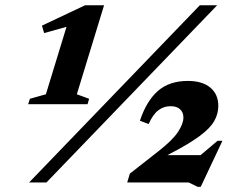

<svg xmlns="http://www.w3.org/2000/svg" viewBox="-20 -690 905 726"><path d="M90 0 735.5 -670H801L155.5 0ZM821 -157.5 739 16.5H727.5L693.5 0H461L471 -33.5L579.5 -118.5Q632.5 -160 653 -191Q673.5 -222 673.5 -245.5Q673.5 -265 661 -276.8Q648.5 -288.5 625 -288.5Q599.5 -288.5 579 -273.2Q558.5 -258 542 -221L509 -233.5Q534 -308.5 577.2 -346.2Q620.5 -384 690 -384Q745 -384 775.2 -358.8Q805.5 -333.5 805.5 -289.5Q805.5 -259.5 790 -232.2Q774.5 -205 735.5 -176Q696.5 -147 626.5 -110.5L613 -103.5H738.5L802.5 -157.5ZM153.5 -333.5 231.5 -588.5 147 -565 138.5 -593 301.5 -670H373.5L270.5 -333.5L317 -316.5L311 -296H86.5L93 -316.5Z"/></svg>

Font: Newsreader Text ExtraBold
Style: Italic
Weight: 800
Italic angle: -17°
Designer: Hugues Gentile
Foundry: Production Type
Version: Version 1.001